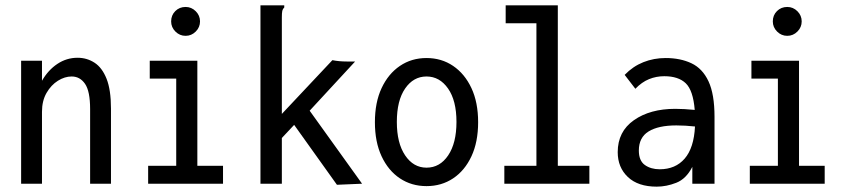

<svg xmlns="http://www.w3.org/2000/svg" viewBox="-20 -687 3190 718"><path d="M59 0V-460H137V-385Q160 -425 194.5 -448Q229 -471 270 -471Q305 -471 333.5 -452.5Q362 -434 378.5 -392.5Q395 -351 395 -281V0H317V-279Q317 -346 298 -373.5Q279 -401 248 -401Q222 -401 196.5 -385Q171 -369 154 -339.5Q137 -310 137 -269V0Z M534 0V-67H639V-393H540V-460H718V-67H814V0ZM674 -553Q652 -553 636 -569Q620 -585 620 -607Q620 -630 635.5 -645.5Q651 -661 674 -661Q696 -661 712 -645Q728 -629 728 -607Q728 -585 712 -569Q696 -553 674 -553Z M1080 -220 1034 -171V0H954V-667H1043V-659Q1037 -653 1035.5 -645.5Q1034 -638 1034 -622V-261L1223 -462Q1248 -457 1277 -457H1308L1138 -273L1334 0L1240 4Z M1575 9Q1519 9 1475.5 -20Q1432 -49 1407 -102.5Q1382 -156 1382 -230Q1382 -304 1407 -357.5Q1432 -411 1475.5 -440.5Q1519 -470 1575 -470Q1631 -470 1674.5 -440.5Q1718 -411 1743 -357.5Q1768 -304 1768 -230Q1768 -156 1743 -102.5Q1718 -49 1674.5 -20Q1631 9 1575 9ZM1575 -60Q1625 -60 1656 -106Q1687 -152 1687 -231Q1687 -311 1655.5 -356Q1624 -401 1575 -401Q1526 -401 1495 -356Q1464 -311 1464 -231Q1464 -152 1495 -106Q1526 -60 1575 -60Z M1866 0V-67H1986V-600H1871V-667H2066V-67H2184V0Z M2436 11Q2366 11 2328 -25Q2290 -61 2290 -118Q2290 -195 2350.5 -237.5Q2411 -280 2505 -280Q2521 -280 2539.5 -279Q2558 -278 2578 -276Q2572 -349 2544.5 -375.5Q2517 -402 2464 -402Q2434 -402 2407 -391Q2380 -380 2356 -355L2316 -407Q2347 -439 2386 -454.5Q2425 -470 2469 -470Q2524 -470 2565.5 -450.5Q2607 -431 2629.5 -383Q2652 -335 2652 -250V0H2569V-63Q2546 -18 2509 -3.5Q2472 11 2436 11ZM2369 -124Q2369 -86 2391.5 -70Q2414 -54 2447 -54Q2506 -54 2540.5 -94Q2575 -134 2579 -214Q2542 -218 2509 -218Q2442 -218 2405.5 -195.5Q2369 -173 2369 -124Z M2784 0V-67H2889V-393H2790V-460H2968V-67H3064V0ZM2924 -553Q2902 -553 2886 -569Q2870 -585 2870 -607Q2870 -630 2885.5 -645.5Q2901 -661 2924 -661Q2946 -661 2962 -645Q2978 -629 2978 -607Q2978 -585 2962 -569Q2946 -553 2924 -553Z"/></svg>

Font: Inconsolata SemiCondensed Medium
Style: Regular
Weight: 500
Width: 4
Monospace: yes
Designer: Raph Levien, Cyreal, Brenton Simpson
Foundry: Raph Levien, Cyreal, Google
Version: Version 3.001; ttfautohint (v1.8.2.53-6de2)